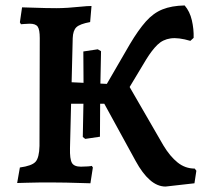

<svg xmlns="http://www.w3.org/2000/svg" viewBox="-20 -670 749 705"><path d="M588 15Q558 15 530.5 -9Q503 -33 478 -79L363 -289H177V-371L415 -360L432 -392L580 -136Q604 -96 632 -73.5Q660 -51 695 -51L701 -43L694 3ZM43 2 53 -55Q97 -61 110.5 -76Q124 -91 125 -134L126 -530Q126 -561 118.5 -572Q111 -583 89 -583Q81 -583 70 -582Q59 -581 57 -581L53 -588L61 -643Q70 -643 95 -642Q120 -641 146.5 -640.5Q173 -640 187 -640Q206 -640 230 -641.5Q254 -643 277 -645.5Q300 -648 316 -648L311 -589Q273 -582 260.5 -570Q248 -558 247 -530L237 -126Q236 -86 244 -72Q252 -58 277 -58Q290 -58 303 -59Q316 -60 317 -61L321 -55L312 3Q302 3 276.5 2Q251 1 222.5 0.5Q194 0 175 0Q153 0 127.5 0Q102 0 79 1Q56 2 43 2ZM413 -279 348 -320 457 -508Q488 -560 515.5 -591Q543 -622 576.5 -635.5Q610 -649 658 -650Q677 -628 684.5 -595.5Q692 -563 691 -531L679 -520Q635 -533 606.5 -529Q578 -525 558 -505.5Q538 -486 517 -452ZM293 -160 284 -167 287 -323 286 -481 339 -489 351 -482 348 -334 347 -168Z"/></svg>

Font: Alegreya SemiBold
Style: Regular
Weight: 600
Designer: Juan Pablo del Peral
Foundry: Huerta Tipografica
Version: Version 2.009